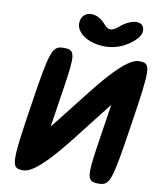

<svg xmlns="http://www.w3.org/2000/svg" viewBox="-111 -1218 1037 1253"><g transform="rotate(10 407.5 -591.0)"><path d="M106 -467C46 -75 49 -50 129 -50C188 -50 278 -131 418 -310L622 -571L582 -310C546 -77 552 -50 627 -50C705 -50 714 -79 773 -467C833 -859 832 -883 752 -883C693 -883 602 -802 462 -623L257 -362L297 -623C333 -856 329 -883 254 -883C176 -883 165 -855 106 -467ZM324 -1071C308 -969 486 -902 620 -960C682 -987 736 -1036 741 -1071C752 -1146 666 -1153 585 -1083C541 -1045 517 -1045 485 -1083C426 -1153 335 -1146 324 -1071Z"/></g></svg>

Font: Hussar Skorodowane
Style: Ky
Weight: 700
Foundry: Cannot Into Space Fonts
Version: Version 0.892